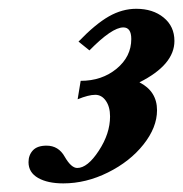

<svg xmlns="http://www.w3.org/2000/svg" viewBox="-20 -664 417 437"><path d="M124 -246.6Q88.4 -246.6 66.7 -259Q44.9 -271.5 44.9 -294.9Q44.9 -311 54.9 -321.8Q64.9 -332.5 85.9 -332.5Q113.3 -332.5 127.4 -307.1Q142.1 -281.7 155.8 -281.7Q179.2 -281.7 204.8 -320.8Q230.5 -359.9 230.5 -398.9Q230.5 -420.9 220.9 -434.6Q211.4 -448.2 196.8 -448.2Q181.6 -448.2 156.7 -438L163.6 -480Q211.9 -480 245.4 -507.6Q278.8 -535.2 278.8 -575.2Q278.8 -601.6 260.7 -601.6Q234.9 -601.6 183.6 -549.3L158.7 -569.3Q197.3 -609.4 227.8 -626.7Q258.3 -644 290 -644Q328.1 -644 352.5 -624Q377 -604 377 -570.8Q377 -516.6 297.4 -476.6Q337.4 -456.1 337.4 -413.1Q337.4 -374 306.6 -335.2Q275.9 -296.4 225.8 -271.5Q175.8 -246.6 124 -246.6Z"/></svg>

Font: Elstob Grade
Style: Italic
Weight: 400
Italic angle: -20°
Designer: Peter S. Baker
Version: Version 1.015